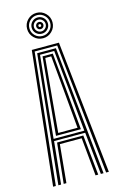

<svg xmlns="http://www.w3.org/2000/svg" viewBox="-147 -1059 683 1116"><g transform="rotate(-15 194.0 -500.5)"><path d="M26.5 0 112.5 -800H275.8L361.8 0H345.5L262 -787H126.2L42.8 0ZM58.2 0 137.8 -773.5H250.5L330 0H313.8L287.8 -254.8H100.5L74.5 0ZM101.2 -267.8H286L263.8 -495.8L236.8 -760.5H151.5L123.8 -495.8ZM119.2 -281.2 139.2 -495.8 163.2 -747.8H225L249.2 -495.8L269 -281.2ZM136 -294.2H252.2L234 -495.8L212 -734.8H176.2L154.2 -495.8ZM90.2 0 115.2 -242.2H273L298 0H281.8L259.8 -229H128.5L106.5 0ZM194.2 -848.5Q162.5 -848.5 140.1 -870.9Q117.8 -893.2 117.8 -924.8Q117.8 -956.5 140.1 -978.9Q162.5 -1001.2 194.2 -1001.2Q225.8 -1001.2 248.1 -978.9Q270.5 -956.5 270.5 -924.8Q270.5 -893.2 248.1 -870.9Q225.8 -848.5 194.2 -848.5ZM194.2 -862.2Q220.2 -862.2 238.5 -880.5Q256.8 -898.8 256.8 -924.8Q256.8 -951 238.5 -969.2Q220.2 -987.5 194.2 -987.5Q168 -987.5 149.8 -969.2Q131.5 -951 131.5 -924.8Q131.5 -898.8 149.8 -880.5Q168 -862.2 194.2 -862.2ZM194.2 -876Q173.8 -876 159.5 -890.2Q145.2 -904.5 145.2 -924.8Q145.2 -945.2 159.5 -959.5Q173.8 -973.8 194.2 -973.8Q214.5 -973.8 228.8 -959.5Q243 -945.2 243 -924.8Q243 -904.5 228.8 -890.2Q214.5 -876 194.2 -876ZM194.2 -889.5Q208.8 -889.5 219.1 -900Q229.5 -910.5 229.5 -924.8Q229.5 -939.5 219.1 -949.9Q208.8 -960.2 194.2 -960.2Q179.8 -960.2 169.2 -949.9Q158.8 -939.5 158.8 -924.8Q158.8 -910.5 169.2 -900Q179.8 -889.5 194.2 -889.5ZM194.2 -903.2Q185 -903.2 178.8 -909.5Q172.5 -915.8 172.5 -924.8Q172.5 -934 178.8 -940.2Q185 -946.5 194.2 -946.5Q203.2 -946.5 209.5 -940.2Q215.8 -934 215.8 -924.8Q215.8 -915.8 209.5 -909.5Q203.2 -903.2 194.2 -903.2ZM194.2 -916.8Q202.2 -916.8 202.2 -924.8Q202.2 -933 194.2 -933Q186 -933 186 -924.8Q186 -916.8 194.2 -916.8Z"/></g></svg>

Font: Big Shoulders Inline Text
Style: Regular
Weight: 400
Designer: Patric King
Foundry: XO Type Co
Version: Version 1.000